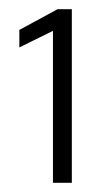

<svg xmlns="http://www.w3.org/2000/svg" viewBox="-20 -817 235 417"><path d="M95 -420V-750L22 -714V-752L105 -797H136V-420Z"/></svg>

Font: Saira Semi Condensed ExtraLight
Style: Regular
Weight: 200
Width: 4
Designer: Hector Gatti with collaboration of the Omnibus-Type team
Foundry: Omnibus-Type
Version: Version 1.001; ttfautohint (v1.8)